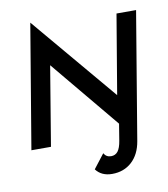

<svg xmlns="http://www.w3.org/2000/svg" viewBox="-100 -819 983 1121"><g transform="rotate(-10 391.5 -258.5)"><path d="M474 218Q411 218 378 174L443 90Q457 115 486 115Q511 115 526 96Q541 77 548 34L564 -64L227 -470L149 0H33L156 -735L582 -230L661 -700H777L651 55Q638 132 591 175Q544 218 474 218Z"/></g></svg>

Font: Jost* Medium
Style: Italic
Weight: 500
Italic angle: -10°
Version: Version 3.7